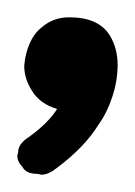

<svg xmlns="http://www.w3.org/2000/svg" viewBox="-56 -182 156 222"><path d="M58 -38Q68 -52 74 -70.5Q80 -89 80 -107Q80 -126 71 -141Q58 -162 24 -162Q6 -162 -7 -151Q-22 -140 -27 -114L-28 -106Q-28 -91 -19 -77Q-10 -62 10 -56Q0 -40 -22 -24Q-35 -16 -35 -6L-36 -2Q-36 5 -30 11Q-26 19 -13 19L-8 20Q0 20 10 12Q42 -12 58 -38Z"/></svg>

Font: Sangu Suruhee
Style: Regular
Weight: 400
Designer: Hasan Shazil
Foundry: Thaana Type Foundry
Version: Version 1.010